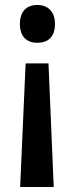

<svg xmlns="http://www.w3.org/2000/svg" viewBox="-20 -564 300 772"><path d="M201 -468C201 -519 171 -544 130 -544C87 -544 60 -518 60 -468C60 -417 87 -392 130 -392C173 -392 201 -415 201 -468ZM83 -309 61 188H196L175 -309Z"/></svg>

Font: Noto Sans Tamil Condensed SemiBold
Style: Regular
Weight: 600
Width: 3
Designer: Jelle Bosma - Monotype Design Team
Foundry: Monotype Imaging Inc.
Version: Version 2.004